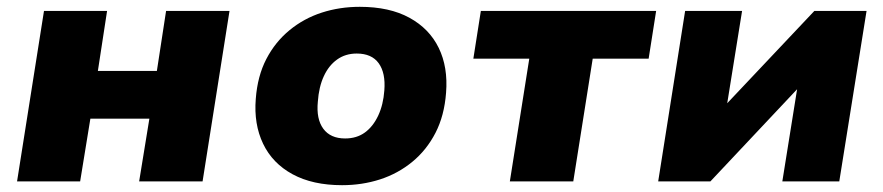

<svg xmlns="http://www.w3.org/2000/svg" viewBox="-20 -532 2590 563"><path d="M30 0 109 -500H294L267 -324H440L467 -500H653L574 0H388L418 -184H245L215 0Z M983 11Q897 11 838 -21Q779 -53 751.5 -110.5Q724 -168 730 -242Q735 -309 761 -359Q787 -409 829 -443.5Q871 -478 923.5 -495Q976 -512 1035 -512Q1122 -512 1180.5 -480Q1239 -448 1266.5 -391.5Q1294 -335 1288 -260Q1283 -193 1257 -142.5Q1231 -92 1189 -57.5Q1147 -23 1094.5 -6Q1042 11 983 11ZM992 -126Q1026 -126 1050 -143.5Q1074 -161 1089 -193Q1104 -225 1107 -267Q1111 -318 1090.5 -346.5Q1070 -375 1026 -375Q993 -375 968.5 -357.5Q944 -340 929.5 -308.5Q915 -277 912 -234Q907 -183 928 -154.5Q949 -126 992 -126Z M1475 0 1532 -360H1368L1390 -500H1904L1882 -360H1718L1661 0Z M1910 0 1989 -500H2156L2110 -214H2098L2368 -500H2521L2441 0H2274L2320 -287H2333L2063 0Z"/></svg>

Font: Nunito Sans 9pt Black
Style: Italic
Weight: 900
Italic angle: -9°
Version: Version 3.101;gftools[0.9.27]